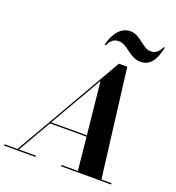

<svg xmlns="http://www.w3.org/2000/svg" viewBox="-219 -1128 1161 1264"><g transform="rotate(20 362.0 -496.0)"><path d="M430 -904C491 -904 529 -825 606.5 -825C670.5 -825 707 -872 727 -967H718C698.5 -926 676.5 -913 644.5 -913C590.5 -913 548.5 -992 478 -992C414 -992 367.5 -935 347.5 -850H356.5C376 -891.5 398 -904 430 -904ZM-47.5 -9V0H172.5V-9H53.5L187 -240.5H443L466.5 -9H352.5V0H702.5V-9H631.5L537.5 -765H479L43.5 -9ZM404 -617 442 -249.5H192Z"/></g></svg>

Font: Bodoni* 24pt
Style: Bold Italic
Weight: 700
Italic angle: -13°
Version: Version 2.3